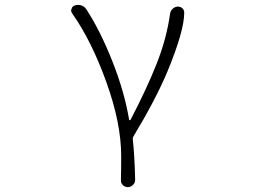

<svg xmlns="http://www.w3.org/2000/svg" viewBox="-20 -558 1040 779"><path d="M528.3 170.9Q528.3 183.6 519.5 192.4Q510.7 201.2 499 201.2Q486.3 201.2 478 192.4Q469.7 183.6 470.7 171.9Q471.7 138.7 471.7 75.2Q471.7 -57.6 411.6 -224.6Q351.6 -391.6 273.4 -502.9Q268.6 -508.8 268.6 -515.6Q268.6 -518.6 270.5 -522.5Q273.4 -533.2 284.2 -536.1Q290 -538.1 296.9 -538.1Q303.7 -538.1 310.5 -536.1Q323.2 -531.2 330.1 -520.5Q385.7 -435.5 435.1 -311.5Q484.4 -187.5 503.9 -72.3Q503.9 -70.3 506.3 -70.3Q508.8 -70.3 509.8 -72.3Q575.2 -197.3 615.7 -299.8Q656.2 -402.3 669.9 -502Q671.9 -514.6 681.2 -522.9Q690.4 -531.2 702.1 -531.2Q713.9 -531.2 721.7 -522.5Q727.5 -515.6 727.5 -506.8Q727.5 -432.6 659.2 -267.6Q612.3 -155.3 520.5 -2.9Q518.6 1 518.6 4.9Q526.4 78.1 528.3 170.9Z"/></svg>

Font: Gen Jyuu Gothic L Monospace Light
Style: Regular
Weight: 300
Designer: [Source Han Sans]
Ryoko NISHIZUKA  (kana & ideographs); Paul D. Hunt (Latin, Greek & Cyrillic); Wenlong ZHANG  (bopomofo
Version: Version 1.002.20150607